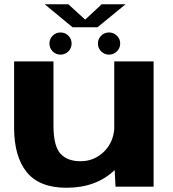

<svg xmlns="http://www.w3.org/2000/svg" viewBox="-20 -880 815 905"><path d="M524.5 0 520.5 -78.5Q434 5 293 5Q166 5 106.2 -68.5Q46.5 -142 46.5 -278V-590.5H232V-289Q232 -192.5 264.5 -156.2Q297 -120 359.5 -120Q426 -120 473 -168Q513 -209.5 518.5 -270.5V-590.5H704V0ZM265.5 -622.5Q243.5 -622.5 228.2 -637.8Q213 -653 213 -675Q213 -696.5 228.2 -711.8Q243.5 -727 265.5 -727Q287 -727 302.2 -711.8Q317.5 -696.5 317.5 -675Q317.5 -653 302.2 -637.8Q287 -622.5 265.5 -622.5ZM494 -622.5Q472 -622.5 456.8 -637.8Q441.5 -653 441.5 -675Q441.5 -696.5 456.8 -711.8Q472 -727 494 -727Q515.5 -727 531 -711.8Q546.5 -696.5 546.5 -675Q546.5 -653 531 -637.8Q515.5 -622.5 494 -622.5ZM322 -751.5 190.5 -860H302L381.5 -787.5L459.5 -860H572L439.5 -751.5Z"/></svg>

Font: Anybody ExtraExpanded Regular
Style: Bold
Weight: 700
Width: 8
Designer: Tyler Finck
Foundry: Etcetera Type Company
Version: Version 1.010; ttfautohint (v1.8.3) -l 8 -r 50 -G 200 -x 14 